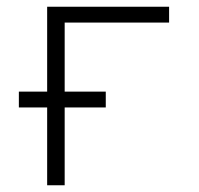

<svg xmlns="http://www.w3.org/2000/svg" viewBox="-20 -550 590 570"><path d="M120 0V-231H36V-278H120V-530H482V-483H172V-278H294V-231H172V0Z"/></svg>

Font: Lode Dark
Style: Regular
Weight: 400
Monospace: yes
Designer: Belleve Invis
Foundry: Belleve Invis
Version: Version 29.2.0; ttfautohint (v1.8.3)